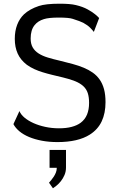

<svg xmlns="http://www.w3.org/2000/svg" viewBox="-20 -741 631 1027"><path d="M51.8 -77.1 84 -147Q91.3 -128.4 111.1 -111.8Q130.9 -95.2 159.2 -82.5Q187.5 -69.8 222.4 -62.3Q257.3 -54.7 295.4 -54.7Q334.5 -54.7 363 -62.3Q391.6 -69.8 411.1 -84Q434.6 -101.6 445.6 -128.4Q456.5 -155.3 456.5 -190.4Q456.5 -221.2 449.5 -242.9Q442.4 -264.6 425.8 -280Q409.2 -295.4 382.6 -306.4Q356 -317.4 316.9 -326.7Q286.1 -334 259 -340.6Q231.9 -347.2 208.3 -354.5Q184.6 -361.8 163.6 -371.3Q142.6 -380.9 123.5 -394.5Q89.8 -420.4 74.5 -454.6Q59.1 -488.8 59.1 -533.2Q59.1 -575.2 71.8 -608.4Q84.5 -641.6 108.4 -664.6Q139.2 -692.9 188 -709Q224.1 -721.2 298.8 -721.2Q356.4 -721.2 385.7 -713.9Q422.9 -705.1 448.5 -690.9Q474.1 -676.8 489.3 -664.1Q504.4 -651.4 510.3 -644.5L481.9 -570.3Q476.6 -578.1 462.6 -592.3Q448.7 -606.4 425.3 -619.1Q410.2 -627 369.1 -640.1Q349.1 -647 293.9 -647Q240.7 -647 214.8 -638.7Q182.6 -628.9 164.6 -606Q144 -580.1 144 -535.2Q144 -506.3 155 -487.3Q166 -468.3 186.5 -455.1Q207 -441.9 236.1 -433.1Q265.1 -424.3 301.3 -416Q336.9 -407.2 368.7 -398.7Q400.4 -390.1 427.5 -378.9Q454.6 -367.7 476.1 -352.5Q497.6 -337.4 512.9 -315.7Q528.3 -293.9 536.4 -264.2Q544.4 -234.4 544.4 -194.3Q544.4 -135.3 523.9 -91.8Q503.4 -48.3 460.4 -21Q397.5 19 287.1 19Q242.2 19 203.9 11.7Q165.5 4.4 135.3 -8.3Q105 -21 83.7 -38.8Q62.5 -56.6 51.8 -77.1ZM245.1 61H333V154.3Q333 176.8 325 195.3Q316.9 213.9 305.7 228Q294.4 242.2 282.5 251.7Q270.5 261.2 263.2 266.1L242.2 236.3Q247.1 230.5 254.2 222.2Q261.2 213.9 267.8 203.6Q274.4 193.4 279.1 181.6Q283.7 169.9 283.7 156.7H245.1Z"/></svg>

Font: Metrophobic
Style: Regular
Weight: 400
Designer: vernon adams
Foundry: vernon adams
Version: Version 1.000